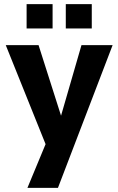

<svg xmlns="http://www.w3.org/2000/svg" viewBox="-20 -703 574 931"><path d="M526 -484H375L276 -142L167 -484H8L201 -4L113 208H261ZM425 -565V-683H299V-565ZM235 -565V-683H109V-565Z"/></svg>

Font: Play
Style: Bold
Weight: 700
Designer: Jonas Hecksher
Foundry: Jonas Hecksher, Playtypeª, e-types AS
Version: Version 1.002